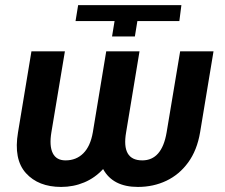

<svg xmlns="http://www.w3.org/2000/svg" viewBox="-20 -732 892 762"><path d="M401.6 -528.4H533.7L480.5 -206.7Q461.3 -95.5 544.7 -95.5Q622.5 -95.5 641.3 -206.7L695 -528.4H827.4L774.1 -206.7Q762.1 -135.7 726.9 -87.4Q691.8 -39.1 640.3 -14.6Q588.8 9.9 527.3 9.9Q427.9 9.9 389.2 -61.1Q356.9 -25.9 314.1 -8Q271.3 9.9 222.7 9.9Q132.5 9.9 82.9 -44.9Q33.4 -99.8 51.5 -206.7L104.8 -528.4H237.6L183.9 -206.7Q175.1 -153.1 189.3 -124.3Q203.5 -95.5 240.1 -95.5Q282.7 -95.5 310.7 -123.6Q338.8 -151.6 348.4 -206.7ZM434.7 -648.4H279.8L290.1 -711.6H699.9L691.8 -648.4H525.2L515.3 -587.4H424.7Z"/></svg>

Font: Inter UI Semi Bold
Style: Italic
Weight: 600
Italic angle: -9.39999°
Designer: Rasmus Andersson
Foundry: rsms
Version: 3.2;8d6f07862